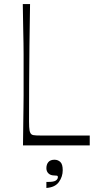

<svg xmlns="http://www.w3.org/2000/svg" viewBox="-20 -721 478 952"><path d="M425 0H94Q95 -72 95.5 -118Q96 -164 96.5 -194.5Q97 -225 97 -247.5Q97 -270 97 -293.5Q97 -317 97 -350Q97 -383 97 -406.5Q97 -430 97 -453Q97 -476 96.5 -506Q96 -536 95 -582.5Q94 -629 93 -701H129Q127 -589 126 -492Q125 -395 124.5 -304Q124 -213 124 -118Q124 -88 126.5 -74.5Q129 -61 136 -55Q140 -52 145.5 -51Q151 -50 160.5 -49.5Q170 -49 185 -49Q212 -49 237 -49Q262 -49 289.5 -49Q317 -49 350 -49Q383 -49 425 -49ZM210 211V181Q212 181 215 181Q218 181 220 181Q247 181 257 174Q267 167 267 157Q267 151 262 150Q257 149 249 149Q231 149 220.5 139Q210 129 210 113Q210 94 220 82.5Q230 71 250 71Q267 71 279 82Q291 93 291 123Q291 155 272 181.5Q253 208 210 211Z"/></svg>

Font: Ojuju Light
Style: Regular
Weight: 300
Designer: Chisaokwu Joboson, Mirko Velimirovic
Foundry: Udi Foundry
Version: Version 1.000